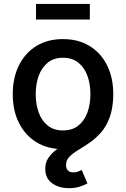

<svg xmlns="http://www.w3.org/2000/svg" viewBox="-20 -753 646 984"><path d="M302.7 11.2Q224.6 11.2 167 -23.9Q109.4 -59.1 77.4 -122.6Q45.4 -186 45.4 -270Q45.4 -355 77.4 -418.7Q109.4 -482.4 167 -517.6Q224.6 -552.7 302.7 -552.7Q380.9 -552.7 438.7 -517.6Q496.6 -482.4 528.6 -418.7Q560.5 -355 560.5 -270Q560.5 -186 528.6 -122.6Q496.6 -59.1 438.7 -23.9Q380.9 11.2 302.7 11.2ZM302.7 -84.5Q350.6 -84.5 381.8 -109.6Q413.1 -134.8 428.2 -177Q443.4 -219.2 443.4 -270.5Q443.4 -321.8 428.2 -364Q413.1 -406.2 381.8 -431.6Q350.6 -457 302.7 -457Q255.4 -457 224.4 -431.6Q193.4 -406.2 178.2 -364Q163.1 -321.8 163.1 -270.5Q163.1 -219.2 178.2 -177Q193.4 -134.8 224.4 -109.6Q255.4 -84.5 302.7 -84.5ZM333 211.4Q281.2 211.4 246.6 185.8Q211.9 160.2 211.9 112.8Q211.9 81.1 227.1 57.6Q242.2 34.2 267.6 15.1Q293 -3.9 323.2 -22.5Q353.5 -41 383.3 -62.5Q413.1 -84 438.5 -112.1Q463.9 -140.1 479.2 -178.7Q494.6 -217.3 494.6 -270H560.1Q560.1 -200.7 542.7 -153.1Q525.4 -105.5 497.8 -74.2Q470.2 -43 439.2 -21.7Q408.2 -0.5 380.6 16.1Q353 32.7 335.7 50.3Q318.4 67.9 318.4 93.3Q318.4 110.4 327.9 120.4Q337.4 130.4 356.4 130.4Q368.7 130.4 378.9 126.7Q389.2 123 398.4 117.7L428.2 187Q412.1 196.3 387.7 203.9Q363.3 211.4 333 211.4ZM440.4 -732.9V-652.8H164.6V-732.9Z"/></svg>

Font: Inter
Style: 540
Weight: 540
Designer: Rasmus Andersson
Foundry: rsms
Version: Version 4.001;git-66647c0bb